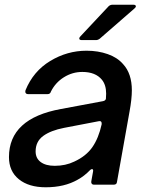

<svg xmlns="http://www.w3.org/2000/svg" viewBox="-20 -783 624 814"><path d="M18 -117Q18 -281 239 -321L416 -354Q427 -356 429 -364Q430 -372 430 -386Q430 -423 412 -445Q385 -478 329 -478Q287 -478 251 -455.5Q215 -433 196 -395Q193 -384 182 -384H99Q92 -384 89 -388.5Q86 -393 88 -400Q121 -481 193 -524.5Q265 -568 347 -568Q396 -568 437 -553.5Q478 -539 502 -511Q539 -471 539 -400Q539 -363 529 -309L476 -12Q475 0 462 0H378Q372 0 369 -4Q366 -8 367 -14L374 -53L375 -59Q375 -66 370 -66Q366 -66 362 -62Q337 -36 309 -21Q253 11 174 11Q102 11 60 -23Q18 -57 18 -117ZM295 -98Q345 -121 371.5 -159Q398 -197 411 -256V-260Q411 -272 398 -269L252 -241Q195 -230 163 -206.5Q131 -183 131 -141Q131 -112 152.5 -96Q174 -80 212 -80Q258 -80 295 -98ZM327 -613Q316 -613 316 -620Q316 -624 321 -629L441 -757Q448 -763 457 -763H545Q556 -763 556 -756Q556 -752 550 -747L403 -619Q395 -613 387 -613Z"/></svg>

Font: Open Sauce Two Medium Italic
Style: Regular
Weight: 500
Italic angle: -10°
Designer: Alfredo Marco Pradil
Foundry: Creative Sauce Fz LLC
Version: Version 1.477